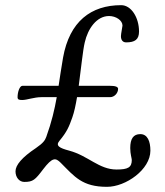

<svg xmlns="http://www.w3.org/2000/svg" viewBox="-20 -711 640 743"><path d="M404 -379H284.7C293.8 -445.6 300.4 -515.4 308 -547C320 -600 354 -649 402 -649C429 -649 454 -632 454 -612C454 -608 448 -580 448 -571C448 -555 456 -547 468 -547C502 -547 518 -558 518 -589C518 -643 488 -691 449 -691C332 -691 249 -628 224 -488C216.9 -447.3 211.9 -412.1 206.8 -379H67C56 -379 48 -355 48 -335C48 -326 53 -324 66 -324C84 -324 112 -335 140 -335H199.6C191 -286.5 180 -239.3 159 -181C154 -168 148 -158 119 -138C65 -102 40 -72 40 -48C40 -24 55 -7 74 -7C108 -7 116 -15 147 -56C183 -103 195 -101 215 -81C269 -27 298 12 394 12C467 12 562 -55 562 -128C562 -164 551 -192 523 -192C496 -192 484 -174 484 -138C484 -115 490 -98 490 -92C490 -63 475 -55 431 -55C363 -55 322 -108 248 -128C210 -138 194 -147 210 -166C239 -201 247 -220 260 -257C267.1 -276.9 273 -304.4 278.1 -335H406C423 -335 437 -351 437 -367C437 -375 427 -379 404 -379Z"/></svg>

Font: EB Garamond SC 08
Style: Regular
Weight: 400
Version: Version 0.016